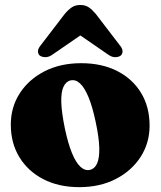

<svg xmlns="http://www.w3.org/2000/svg" viewBox="-20 -756 661 790"><path d="M314 -496Q399 -496 462.2 -463.8Q525.5 -431.5 560.5 -373.8Q595.5 -316 595.5 -239Q595.5 -168 558.8 -110.8Q522 -53.5 457 -19.8Q392 14 306 14Q221.5 14 158.2 -18.8Q95 -51.5 59.8 -109.2Q24.5 -167 24.5 -243Q24.5 -315.5 61.5 -372.5Q98.5 -429.5 163.5 -462.8Q228.5 -496 314 -496ZM350.5 -57Q369.5 -61.5 379.5 -83.5Q389.5 -105.5 388.5 -147.8Q387.5 -190 373.5 -255Q360.5 -317 344.2 -356.2Q328 -395.5 309.2 -412.8Q290.5 -430 270 -425Q251 -420.5 241 -398.5Q231 -376.5 232.2 -334.5Q233.5 -292.5 247 -227Q260 -165.5 276.2 -126Q292.5 -86.5 311.2 -69.5Q330 -52.5 350.5 -57ZM359.5 -644H261.5L427 -530Q441 -520.5 454.8 -520.8Q468.5 -521 477 -527.5Q484 -534 484.2 -544.8Q484.5 -555.5 473.5 -569L373.5 -699.5Q359 -716.5 345 -726Q331 -735.5 310.5 -735.5Q290 -735.5 275.8 -726Q261.5 -716.5 247 -699.5L147 -569Q136 -555.5 136.2 -544.8Q136.5 -534 143.5 -527.5Q152.5 -521 166.2 -520.8Q180 -520.5 194 -530Z"/></svg>

Font: Fraunces Black
Style: Regular
Weight: 900
Version: Version 1.000;[b76b70a41]